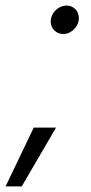

<svg xmlns="http://www.w3.org/2000/svg" viewBox="-57 -532 327 689"><path d="M170 -410Q151 -410 138 -423Q125 -436 125 -455Q125 -470 133 -483Q141 -496 154 -504Q167 -512 182 -512Q201 -512 213.5 -499Q226 -486 226 -466Q226 -452 218 -439Q210 -426 197.5 -418Q185 -410 170 -410ZM-37 137 64 -74H144L21 137Z"/></svg>

Font: Red Hat Display
Style: Italic
Weight: 300
Italic angle: -12°
Designer: Pentagram, MCKL
Foundry: Pentagram, MCKL
Version: Version 1.023